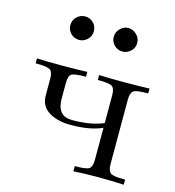

<svg xmlns="http://www.w3.org/2000/svg" viewBox="-100 -744 756 829"><g transform="rotate(15 277.5 -329.5)"><path d="M25 -408V-430Q62 -428 136 -428Q212 -428 250 -430V-408H246Q198 -408 185.5 -399.5Q173 -391 173 -359V-290Q173 -212 239 -212H255Q329 -214 380 -236V-360Q380 -391 367 -399.5Q354 -408 306 -408H303V-430Q340 -428 413 -428Q490 -428 528 -430V-408H521Q476 -408 463.5 -399.5Q451 -391 450 -362V-69Q451 -40 463.5 -31.5Q476 -23 520 -23H528V0Q470 -3 412 -3H408Q361 -3 303 0V-23H306Q355 -23 367.5 -32Q380 -41 380 -73V-215Q327 -190 238 -190Q186 -190 148 -210Q110 -230 104 -270Q103 -275 103 -300V-360Q103 -392 88.5 -400Q74 -408 25 -408ZM127 -606Q127 -629 143 -644Q159 -659 180 -659Q201 -659 216.5 -644Q232 -629 232 -606Q232 -584 216 -569Q200 -554 180 -554Q157 -554 142 -569.5Q127 -585 127 -606ZM321 -606Q321 -628 337 -643.5Q353 -659 373 -659Q393 -659 409.5 -643.5Q426 -628 426 -606Q426 -584 410 -569Q394 -554 374 -554Q351 -554 336 -569.5Q321 -585 321 -606Z"/></g></svg>

Font: CMU Serif
Style: Roman
Weight: 500
Version: Version 0.7.0